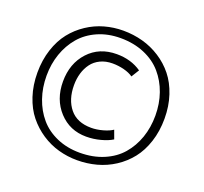

<svg xmlns="http://www.w3.org/2000/svg" viewBox="-133 -930 1165 1098"><g transform="rotate(20 449.5 -380.5)"><path d="M830.6 -381.3Q830.6 -304.7 809.3 -239.7Q788.1 -174.8 751.5 -128.7Q714.8 -82.5 665.3 -50.3Q615.7 -18.1 558.8 -2.7Q502 12.7 440.4 12.7Q382.3 12.7 327.1 -2.7Q272 -18.1 222.9 -50.5Q173.8 -83 137 -128.7Q100.1 -174.3 78.6 -239.5Q57.1 -304.7 57.1 -381.3Q57.1 -457.5 78.4 -522.5Q99.6 -587.4 136 -633.3Q172.4 -679.2 221.2 -711.4Q270 -743.7 325 -759Q379.9 -774.4 438 -774.4Q499.5 -774.4 556.6 -758.8Q613.8 -743.2 663.8 -710.9Q713.9 -678.7 750.7 -632.8Q787.6 -586.9 809.1 -522.2Q830.6 -457.5 830.6 -381.3ZM440.4 -32.7Q521 -32.7 585.4 -60.1Q649.9 -87.4 690.9 -135Q731.9 -182.6 753.7 -245.1Q775.4 -307.6 775.4 -379.9Q775.4 -452.1 753.4 -514.9Q731.4 -577.6 689.9 -625.7Q648.4 -673.8 583.5 -701.4Q518.6 -729 438 -729Q361.3 -729 299.1 -701.4Q236.8 -673.8 196.3 -626.2Q155.8 -578.6 134 -516.1Q112.3 -453.6 112.3 -382.3Q112.3 -309.6 134.3 -246.3Q156.2 -183.1 196.8 -135.5Q237.3 -87.9 300.3 -60.3Q363.3 -32.7 440.4 -32.7ZM581.5 -224.1 600.6 -171.9Q573.7 -154.8 530.8 -143.3Q487.8 -131.8 443.8 -131.8Q343.3 -131.8 277.6 -203.1Q211.9 -274.4 211.9 -383.3Q211.9 -493.2 277.3 -564.2Q342.8 -635.3 448.7 -635.3Q536.1 -635.3 599.1 -591.3L569.8 -543.9Q547.9 -559.6 513.7 -568.4Q479.5 -577.1 444.3 -577.1Q402.8 -577.1 370.4 -561.5Q337.9 -545.9 318.1 -519Q298.3 -492.2 288.3 -458.3Q278.3 -424.3 278.3 -385.3Q278.3 -297.9 322.8 -243.4Q367.2 -189 453.6 -189Q486.8 -189 523.7 -199.2Q560.5 -209.5 581.5 -224.1Z"/></g></svg>

Font: Oxygen
Style: Regular
Weight: 400
Designer: Vernon Adams
Foundry: Vernon Adams
Version: Version Release 0.2.3 webfont; ttfautohint (v0.93.3-1d66) -l